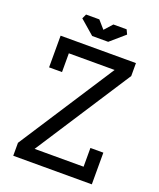

<svg xmlns="http://www.w3.org/2000/svg" viewBox="-164 -1016 925 1116"><g transform="rotate(20 298.0 -458.0)"><path d="M155 -670V-554H75V-750H541V-670L158 -80H461V-196H541V0H55V-80L438 -670ZM347 -811H248L159 -888L172 -916H254L297 -867L341 -916H423L436 -888Z"/></g></svg>

Font: Graduate
Style: Regular
Weight: 400
Version: Version 1.001